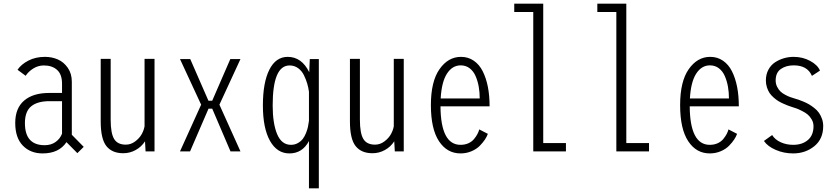

<svg xmlns="http://www.w3.org/2000/svg" viewBox="-20 -820 4540 1040"><path d="M399 9.5 340 -50Q299.5 11 211 11Q145 11 103.8 -31.2Q62.5 -73.5 62.5 -154Q62.5 -234 110.8 -275.2Q159 -316.5 246 -316.5H316V-366.5Q316 -417.5 289 -441.5Q262 -465.5 218 -465.5Q186.5 -465.5 160 -448.8Q133.5 -432 119 -409.5L75 -442Q94.5 -471.5 133.8 -491.8Q173 -512 223.5 -512Q261.5 -512 293.8 -497.8Q326 -483.5 347.5 -452.2Q369 -421 369 -377.5V-90L433.5 -24.5ZM222 -33.5Q257 -33.5 281.5 -51.2Q306 -69 316 -96V-272H248Q183 -272 149 -244.2Q115 -216.5 115 -153Q115 -33.5 222 -33.5Z M647.5 10Q587 10 556.2 -28.8Q525.5 -67.5 525.5 -162.5V-501H579.5V-171.5Q579.5 -98.5 598 -67.5Q616.5 -36.5 661.5 -36.5Q689 -36.5 712.2 -54Q735.5 -71.5 747.5 -93.2Q759.5 -115 763 -136V-501H817V0H768.5L765.5 -54.5Q745.5 -24 714.2 -7Q683 10 647.5 10Z M1282.5 -500 1168.5 -253 1282.5 0H1228.5L1129.5 -231.5H1109.5L1009.5 0H955L1069.5 -253L955 -500H1010.5L1109 -274.5H1129.5L1227.5 -500Z M1538.5 -512Q1614 -512 1655 -429L1658 -500H1707V200H1653.5V-56Q1618 11 1547.5 11Q1480.5 11 1442.2 -57.5Q1404 -126 1404 -249Q1404 -373 1439 -442.5Q1474 -512 1538.5 -512ZM1457 -249Q1457 -151 1481.2 -93.2Q1505.5 -35.5 1556 -35.5Q1576.5 -35.5 1593 -44.8Q1609.5 -54 1619.8 -67.2Q1630 -80.5 1637.5 -99.2Q1645 -118 1648.2 -133.5Q1651.5 -149 1653.5 -165.5V-323Q1650.5 -345.5 1644.2 -367Q1638 -388.5 1626.5 -412.2Q1615 -436 1594.8 -450.8Q1574.5 -465.5 1548.5 -465.5Q1457 -465.5 1457 -249Z M1997.5 10Q1937 10 1906.2 -28.8Q1875.5 -67.5 1875.5 -162.5V-501H1929.5V-171.5Q1929.5 -98.5 1948 -67.5Q1966.5 -36.5 2011.5 -36.5Q2039 -36.5 2062.2 -54Q2085.5 -71.5 2097.5 -93.2Q2109.5 -115 2113 -136V-501H2167V0H2118.5L2115.5 -54.5Q2095.5 -24 2064.2 -7Q2033 10 1997.5 10Z M2622.5 -95Q2617.5 -80.5 2607 -64.5Q2596.5 -48.5 2579 -30.5Q2561.5 -12.5 2534 -0.8Q2506.5 11 2474.5 11Q2401.5 11 2357.8 -55.2Q2314 -121.5 2314 -251Q2314 -379 2360.8 -445.5Q2407.5 -512 2477 -512Q2516 -512 2546.2 -491.2Q2576.5 -470.5 2595 -433.5Q2613.5 -396.5 2622.8 -348.8Q2632 -301 2632 -244H2366Q2367.5 -35.5 2474.5 -35.5Q2498.5 -35.5 2517.5 -44.2Q2536.5 -53 2548 -67.2Q2559.5 -81.5 2566 -93.8Q2572.5 -106 2576 -119ZM2475.5 -466Q2430 -466 2401 -421Q2372 -376 2367 -286.5H2578.5Q2578.5 -320 2573.2 -350Q2568 -380 2556.5 -407Q2545 -434 2524.2 -450Q2503.5 -466 2475.5 -466Z M2922.5 -45H3045.5V0H2868.5V-755H2765.5V-800H2922.5Z M3372.5 -45H3495.5V0H3318.5V-755H3215.5V-800H3372.5Z M3972.5 -95Q3967.5 -80.5 3957 -64.5Q3946.5 -48.5 3929 -30.5Q3911.5 -12.5 3884 -0.8Q3856.5 11 3824.5 11Q3751.5 11 3707.8 -55.2Q3664 -121.5 3664 -251Q3664 -379 3710.8 -445.5Q3757.5 -512 3827 -512Q3866 -512 3896.2 -491.2Q3926.5 -470.5 3945 -433.5Q3963.5 -396.5 3972.8 -348.8Q3982 -301 3982 -244H3716Q3717.5 -35.5 3824.5 -35.5Q3848.5 -35.5 3867.5 -44.2Q3886.5 -53 3898 -67.2Q3909.5 -81.5 3916 -93.8Q3922.5 -106 3926 -119ZM3825.5 -466Q3780 -466 3751 -421Q3722 -376 3717 -286.5H3928.5Q3928.5 -320 3923.2 -350Q3918 -380 3906.5 -407Q3895 -434 3874.2 -450Q3853.5 -466 3825.5 -466Z M4276 11Q4226 11 4182 -8Q4138 -27 4118 -56.5L4162.5 -88.5Q4178 -63.5 4208.8 -49.5Q4239.5 -35.5 4276.5 -35.5Q4325.5 -35.5 4356 -61.5Q4386.5 -87.5 4386.5 -136.5Q4386.5 -156 4376.8 -172.8Q4367 -189.5 4355.2 -199.5Q4343.5 -209.5 4324 -219.2Q4304.5 -229 4294.5 -232.5Q4284.5 -236 4268.5 -241Q4255.5 -245.5 4247 -248.5Q4238.5 -251.5 4222.5 -258.8Q4206.5 -266 4195.2 -273Q4184 -280 4170.5 -291.8Q4157 -303.5 4148.5 -316.2Q4140 -329 4134.2 -346.8Q4128.5 -364.5 4128.5 -384.5Q4128.5 -417 4142.2 -442.5Q4156 -468 4178.2 -482.5Q4200.5 -497 4226 -504.5Q4251.5 -512 4278.5 -512Q4328 -512 4368.5 -490Q4409 -468 4421.5 -437.5L4378 -409Q4353.5 -466 4279.5 -466Q4237.5 -466 4209.5 -446.2Q4181.5 -426.5 4181.5 -384Q4181.5 -365.5 4189.5 -349.8Q4197.5 -334 4207.8 -324.2Q4218 -314.5 4234.2 -306Q4250.5 -297.5 4260.2 -294.2Q4270 -291 4284 -286.5Q4297 -282.5 4305.2 -280Q4313.5 -277.5 4331.2 -270Q4349 -262.5 4361.5 -255.2Q4374 -248 4389.8 -235.8Q4405.5 -223.5 4415.2 -210Q4425 -196.5 4432 -177.5Q4439 -158.5 4439 -137Q4439 -67 4390.8 -28Q4342.5 11 4276 11Z"/></svg>

Font: League Mono Condensed UltraLight
Style: Regular
Weight: 200
Width: 1
Designer: Tyler Finck
Foundry: The League of Moveable Type / Tyler Finck
Version: Version 2.210